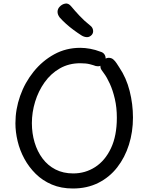

<svg xmlns="http://www.w3.org/2000/svg" viewBox="-20 -1056 845 1096"><path d="M553 -761Q568 -757 575.5 -746.5Q583 -736 583 -723Q583 -715 579.5 -706Q576 -697 568.5 -690Q561 -683 551 -679.5Q541 -676 527 -679Q514 -684 492.5 -689.5Q471 -695 438 -695Q373 -695 321.5 -665.5Q270 -636 234.5 -586Q199 -536 180.5 -475.5Q162 -415 162 -353Q162 -295 177.5 -243Q193 -191 223 -151Q253 -111 297 -88.5Q341 -66 398 -66Q467 -66 523.5 -102.5Q580 -139 613.5 -210Q647 -281 647 -384Q647 -442 635.5 -491.5Q624 -541 607 -578Q590 -615 575 -635Q565 -649 559 -657.5Q553 -666 553 -677Q553 -686 557 -694.5Q561 -703 568 -710.5Q575 -718 583.5 -722Q592 -726 600 -726Q616 -726 626.5 -717Q637 -708 645.5 -695Q654 -682 661 -671Q701 -612 720 -537Q739 -462 739 -385Q739 -303 716 -230Q693 -157 649 -100.5Q605 -44 541 -12Q477 20 396 20Q329 20 276 -2.5Q223 -25 184 -63.5Q145 -102 119 -150Q93 -198 80.5 -250.5Q68 -303 68 -352Q68 -432 95 -508.5Q122 -585 172 -647Q222 -709 289.5 -746Q357 -783 438 -783Q465 -783 495 -777.5Q525 -772 553 -761ZM445 -854Q423 -868 400 -885Q377 -902 356.5 -920.5Q336 -939 321 -956Q308 -973 308.5 -989.5Q309 -1006 321 -1018Q334 -1032 352.5 -1035.5Q371 -1039 387 -1019Q405 -997 433.5 -966.5Q462 -936 494 -911Q508 -901 511 -885Q514 -869 504 -857Q491 -843 475 -844Q459 -845 445 -854Z"/></svg>

Font: Playpen Sans Deva
Style: Regular
Weight: 400
Designer: Pooja Saxena, Gunjan Panchal, Laura Meseguer, Veronika Burian, José Scaglione
Foundry: TypeTogether
Version: Version 2.000